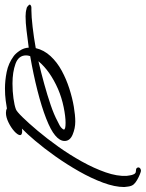

<svg xmlns="http://www.w3.org/2000/svg" viewBox="68 -398 601 792"><g transform="rotate(-90 369.0 -2.5)"><path d="M60 278Q57 278 45.5 273.5Q34 269 22 262Q10 255 4 248Q-3 240 -5 225.5Q-7 211 -7 209Q-7 170 11 121.5Q29 73 58 22Q87 -29 120 -75.5Q153 -122 183.5 -158Q214 -194 234 -213Q232 -213 229 -212.5Q226 -212 224 -212Q207 -212 207 -221Q208 -231 223 -244.5Q238 -258 259.5 -268.5Q281 -279 299 -279Q310 -279 317 -275Q328 -277 350 -280Q372 -283 400 -283Q432 -283 467.5 -276Q503 -269 533 -247Q544 -239 555.5 -222Q567 -205 568 -185Q606 -190 638.5 -194Q671 -198 697 -198Q706 -198 714 -197Q722 -196 728 -194Q734 -194 741 -187Q750 -180 741 -176Q738 -174 733 -174Q728 -174 722 -174Q697 -174 653.5 -169Q610 -164 566 -156Q558 -122 533 -95Q508 -68 473 -49Q438 -30 399 -17.5Q360 -5 324.5 1Q289 7 263 7Q235 7 209 -4Q183 -15 183 -37Q183 -57 206 -76Q227 -94 275.5 -113Q324 -132 391 -149Q458 -166 533 -179Q536 -188 536 -196Q536 -227 501.5 -239.5Q467 -252 420 -252Q388 -252 359 -248Q330 -244 314 -238Q305 -235 281 -210.5Q257 -186 225 -148Q193 -110 159.5 -63Q126 -16 98 34.5Q70 85 53.5 132.5Q37 180 39 219Q40 223 41 232Q42 241 46 249Q50 257 58 257Q68 257 71 260.5Q74 264 74 267Q74 272 69.5 275Q65 278 60 278ZM258 -33Q284 -33 323 -41Q362 -49 397 -64Q472 -97 512 -145Q465 -134 418 -121Q371 -108 331.5 -94.5Q292 -81 266 -67Q244 -57 237 -50Q230 -43 230 -40Q230 -33 258 -33Z"/></g></svg>

Font: WindSong Medium
Style: Regular
Weight: 500
Designer: Robert E. Leuschke
Foundry: Robert E. Leuschke
Version: Version 1.010; ttfautohint (v1.8.3)